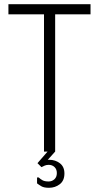

<svg xmlns="http://www.w3.org/2000/svg" viewBox="-20 -720 470 912"><path d="M410 -700V-652H242V0H189V-652H20V-700ZM214 39Q243 39 264.5 55.5Q286 72 286 104Q286 138 264 155Q242 172 213 172Q189 172 177 165Q165 158 156 151V123H164Q171 130 181.5 136Q192 142 211 142Q227 142 238.5 131.5Q250 121 250 102Q250 84 239 73.5Q228 63 211 63Q201 63 192.5 66.5Q184 70 177 74L158 55L206 0H242L207 39Z"/></svg>

Font: Phudu Light
Style: Regular
Weight: 300
Version: Version 1.005;gftools[0.9.23]